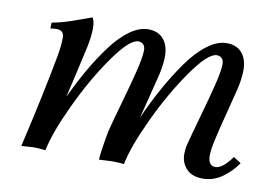

<svg xmlns="http://www.w3.org/2000/svg" viewBox="-60 -592 979 688"><g transform="rotate(10 429.5 -248.0)"><path d="M715.3 -490.7Q751.5 -490.7 771 -467.8Q790.5 -444.8 790.5 -404.8Q790.5 -375 781.2 -335Q775.4 -310.1 758.5 -245.8Q741.7 -181.6 733.2 -142.8Q724.6 -104 724.6 -84Q724.6 -46.4 751.5 -46.4Q777.3 -46.4 811 -93.3L838.4 -75.7Q816.9 -43.5 784.4 -20.5Q752 2.4 713.4 2.4Q674.8 2.4 654.3 -19.5Q633.8 -41.5 633.8 -72.3Q633.8 -91.3 638.2 -108.9Q646 -140.6 666.3 -211.7Q686.5 -282.7 699.7 -335.7Q712.9 -388.7 712.9 -414.1Q712.9 -427.7 705.8 -434.8Q698.7 -441.9 687.5 -441.9Q655.8 -441.9 597.2 -358.4Q538.6 -274.9 489 -169.2Q439.5 -63.5 427.2 0Q405.8 -2.4 383.3 -2.4L336.4 0Q336.4 -14.6 343 -55.7Q349.6 -96.7 352.5 -108.9Q360.4 -140.6 380.6 -211.7Q400.9 -282.7 414.1 -335.7Q427.2 -388.7 427.2 -414.1Q427.2 -427.7 420.2 -434.8Q413.1 -441.9 401.9 -441.9Q370.1 -441.9 311.5 -358.4Q252.9 -274.9 203.4 -169.2Q153.8 -63.5 141.6 0Q115.7 -2.9 98.1 -2.9L53.7 0Q98.1 -190.9 125 -335.9Q132.8 -378.9 132.8 -407.7Q132.8 -434.6 106 -434.6Q91.8 -434.6 83 -432.6L84 -454.1Q108.4 -458.5 130.6 -465.1Q152.8 -471.7 182.9 -482.9Q212.9 -494.1 225.1 -498Q233.4 -486.3 233.4 -459Q233.4 -429.7 224.6 -388.2Q217.3 -354.5 202.6 -290.8Q188 -227.1 182.1 -201.7Q209 -258.8 236.8 -307.1Q264.6 -355.5 296.6 -398.4Q328.6 -441.4 363 -466.1Q397.5 -490.7 429.7 -490.7Q465.8 -490.7 485.4 -467.8Q504.9 -444.8 504.9 -404.8Q504.9 -375 495.6 -335Q487.8 -302.2 473.6 -247.6Q459.5 -192.9 455.1 -174.3Q482.4 -235.4 511.2 -287.4Q540 -339.4 574 -387.5Q607.9 -435.5 644.5 -463.1Q681.2 -490.7 715.3 -490.7Z"/></g></svg>

Font: Flanker
Style: Italic
Weight: 400
Italic angle: -12°
Designer: Flanker
Version: Version 2.027